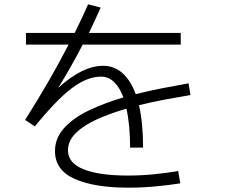

<svg xmlns="http://www.w3.org/2000/svg" viewBox="-20 -827 1040 887"><path d="M100 -621V-675H325Q358 -741 387 -807L445 -792Q420 -735 391 -675H815V-621H362Q336 -570 307.5 -520Q279 -470 249 -421Q361 -523 456 -523Q508 -523 546 -489Q584 -455 607 -392Q670 -408 732.5 -420Q795 -432 851 -442L860 -388Q806 -379 744.5 -367.5Q683 -356 622 -341Q641 -258 641 -145H581Q581 -250 564 -325Q491 -304 429.5 -276.5Q368 -249 331 -213Q294 -177 294 -132Q294 -74 366 -45Q438 -16 571 -16Q632 -16 692 -22Q752 -28 803 -37L813 20Q763 28 700.5 34Q638 40 573 40Q416 40 325 -0.5Q234 -41 234 -129Q234 -190 277.5 -237Q321 -284 393 -318Q465 -352 550 -377Q533 -423 507 -448Q481 -473 447 -473Q382 -473 311 -419Q240 -365 141 -243L96 -273Q212 -456 297 -621Z"/></svg>

Font: Murecho Light
Style: Regular
Weight: 300
Designer: Neil Summerour
Foundry: Positype
Version: Version 1.010; ttfautohint (v1.8.3)